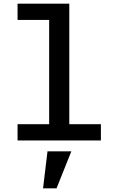

<svg xmlns="http://www.w3.org/2000/svg" viewBox="-20 -760 640 1039"><path d="M237 59H366L286 259H213ZM75 -88H246V-652H75V-740H355V-88H526V0H75Z"/></svg>

Font: IBM Plex Mono Medium
Style: Regular
Weight: 500
Monospace: yes
Designer: Mike Abbink, Paul van der Laan, Pieter van Rosmalen
Foundry: Bold Monday
Version: Version 2.3